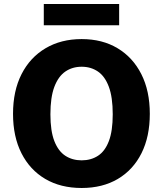

<svg xmlns="http://www.w3.org/2000/svg" viewBox="-20 -928 813 958"><path d="M387.5 10Q282.5 10 205.8 -35.2Q129 -80.5 87 -163.5Q45 -246.5 45 -360Q45 -474.5 87.5 -558Q130 -641.5 207.2 -687.2Q284.5 -733 387.5 -733Q490.5 -733 566.8 -687.2Q643 -641.5 685.2 -558Q727.5 -474.5 727.5 -360Q727.5 -246.5 686 -163.5Q644.5 -80.5 568 -35.2Q491.5 10 387.5 10ZM387.5 -128Q434 -128 469 -150.8Q504 -173.5 523.2 -224Q542.5 -274.5 542.5 -357.5Q542.5 -443 523 -495.2Q503.5 -547.5 468.5 -571.2Q433.5 -595 387.5 -595Q341 -595 306 -571Q271 -547 251.2 -494.8Q231.5 -442.5 231.5 -357.5Q231.5 -274.5 251.2 -224Q271 -173.5 306 -150.8Q341 -128 387.5 -128ZM574.5 -908V-802H198.5V-908Z"/></svg>

Font: Public Sans ExtraBold
Style: Regular
Weight: 800
Designer: The Public Sans Project Authors: Dan O. Williams and USWDS (Libre Franklin designed by Pablo Impallari and Rodrigo Fuenz
Version: Version 1.007